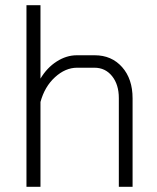

<svg xmlns="http://www.w3.org/2000/svg" viewBox="-20 -720 607 740"><path d="M82 -700H136V-417Q161 -459 198.5 -483Q236 -507 276 -507H345Q410 -507 450.5 -461.5Q491 -416 491 -341V0H438V-342Q438 -394 412 -426.5Q386 -459 344 -459H277Q232 -459 192 -422.5Q152 -386 136 -327V0H82Z"/></svg>

Font: Bai Jamjuree Light
Style: Regular
Weight: 300
Designer: Katatrad Aksorn Co.,Ltd.
Foundry: Cadson Demak Co.,Ltd.
Version: Version 1.000; ttfautohint (v1.6)